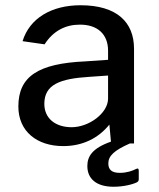

<svg xmlns="http://www.w3.org/2000/svg" viewBox="-20 -547 607 732"><path d="M497 98C485 104 464 112 437 112C406 112 393 100 393 76C393 47 416 26 475 0H491V-361C491 -462 426 -527 287 -527C177 -527 93 -478 66 -390L150 -378C183 -430 231 -453 283 -453C351 -454 392 -417 392 -354V-319L305 -313C126 -305 50 -256 50 -141C50 -46 121 10 221 10C295 10 355 -20 397 -72L403 -7C332 18 313 49 313 86C313 135 348 165 413 165C451 165 486 156 502 148C507 145 509 142 509 136V104C509 96 506 93 497 98ZM392 -170C391 -115 319 -62 253 -62C192 -62 149 -95 149 -151C149 -225 209 -247 320 -254L392 -259Z"/></svg>

Font: United Sans Medium
Style: Regular
Weight: 500
Designer: Pablo Impallari, Rodrigo Fuenzalida (Modified by Dan O. Williams)
Version: Version 1.000;PS 001.000;hotconv 1.0.88;makeotf.lib2.5.64775